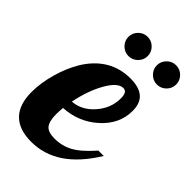

<svg xmlns="http://www.w3.org/2000/svg" viewBox="-226 -774 859 859"><g transform="rotate(45 204.0 -344.5)"><path d="M421 -634Q421 -609 403 -591Q385 -573 360 -573Q335 -573 317 -591Q299 -609 299 -634Q299 -659 317 -677Q335 -695 360 -695Q385 -695 403 -677Q421 -659 421 -634ZM241 -634Q241 -609 223 -591Q205 -573 180 -573Q155 -573 137 -591Q119 -609 119 -634Q119 -659 137 -677Q155 -695 180 -695Q205 -695 223 -677Q241 -659 241 -634ZM367 -413Q367 -330 299 -268.5Q231 -207 137 -202Q136 -185 135.5 -176.5Q135 -168 135 -162Q135 -116 150.5 -97Q166 -78 207 -78Q254 -78 293.5 -99.5Q333 -121 384 -179H418Q360 -85 292 -39.5Q224 6 143 6Q66 6 26.5 -34Q-13 -74 -13 -153Q-13 -210 5 -274Q23 -338 53 -388Q90 -448 141.5 -478.5Q193 -509 257 -509Q312 -509 339.5 -485.5Q367 -462 367 -413ZM265 -456Q231 -456 196.5 -395.5Q162 -335 145 -250Q203 -254 246.5 -303.5Q290 -353 290 -415Q290 -436 284 -446Q278 -456 265 -456Z"/></g></svg>

Font: Galada
Style: Regular
Weight: 400
Designer: Latin by Pablo Impallari, Bengali by Jeremie Hornus, Yoann Minet, and Juan Bruce
Foundry: black foundry
Version: Version 1.261;PS 1.261;hotconv 1.0.86;makeotf.lib2.5.63406